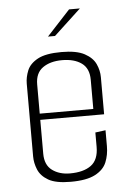

<svg xmlns="http://www.w3.org/2000/svg" viewBox="-49 -666 480 707"><g transform="rotate(-5 191.5 -312.5)"><path d="M184 4Q129 4 101.5 -12Q74 -28 64 -52.5Q54 -77 54 -101V-370Q54 -394 64 -418.5Q74 -443 103.5 -459Q133 -475 191 -475Q247 -475 276.5 -459Q306 -443 317 -419Q328 -395 328 -370V-233H92V-108Q92 -66 118.5 -46.5Q145 -27 184 -27Q234 -27 262 -47.5Q290 -68 290 -116V-169L328 -174V-115Q328 -83 317 -56Q306 -29 274.5 -12.5Q243 4 184 4ZM92 -364V-256H290V-364Q290 -406 263 -425.5Q236 -445 191 -445Q147 -445 119.5 -425.5Q92 -406 92 -364ZM147 -536 233 -629H273L173 -536Z"/></g></svg>

Font: Smooch Sans Light
Style: Regular
Weight: 300
Designer: Robert E. Leuschke
Foundry: Robert E. Leuschke
Version: Version 1.010; ttfautohint (v1.8.3)